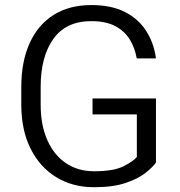

<svg xmlns="http://www.w3.org/2000/svg" viewBox="-20 -741 723 770"><path d="M605.5 -346.2V-89.4Q592.8 -70.8 563.5 -47.6Q534.2 -24.4 483.9 -7.3Q433.6 9.8 356.4 9.8Q271.5 9.8 205.8 -30.3Q140.1 -70.3 102.8 -144.5Q65.4 -218.8 65.4 -321.8V-392.1Q65.4 -494.1 98.9 -567.9Q132.3 -641.6 195.1 -681.2Q257.8 -720.7 346.2 -720.7Q426.8 -720.7 481.2 -692.9Q535.6 -665 566.4 -616.7Q597.2 -568.4 605.5 -506.8H528.3Q521.5 -547.4 501.2 -581.3Q481 -615.2 443.4 -635.7Q405.8 -656.2 346.2 -656.2Q244.6 -656.2 193.8 -584.7Q143.1 -513.2 143.1 -393.1V-321.8Q143.1 -239.3 169.7 -179.2Q196.3 -119.1 244.4 -86.7Q292.5 -54.2 356.9 -54.2Q435.5 -54.2 474.9 -74Q514.2 -93.8 528.8 -111.3V-282.2H351.1V-346.2Z"/></svg>

Font: Vazirmatn RD FD Light
Style: Regular
Weight: 300
Designer: Saber Rastikerdar
Foundry: Saber Rastikerdar
Version: Version 33.003